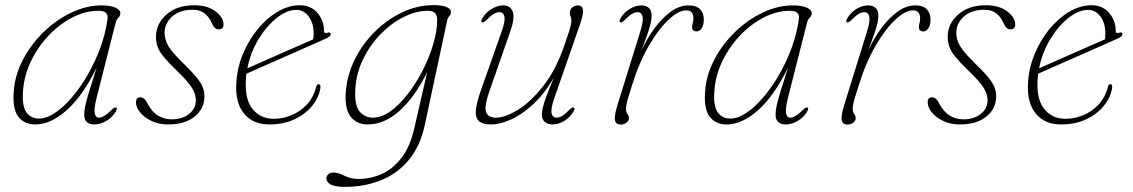

<svg xmlns="http://www.w3.org/2000/svg" viewBox="-20 -478 4420 749"><path d="M357 -97Q346 -52.5 349.5 -35.8Q353 -19 366 -19Q385 -19 415.5 -49.5Q427 -61 433 -58.5Q439 -56 432.5 -44Q418.5 -20 394.8 -6.2Q371 7.5 348 7.5Q330 7.5 319.2 -1.5Q308.5 -10.5 308.5 -31Q308.5 -44 312 -62Q315.5 -80 326 -115Q336.5 -150 357 -214Q304 -105.5 241.2 -49Q178.5 7.5 117 7.5Q75.5 7.5 52 -22Q28.5 -51.5 33.5 -120.5Q38 -185.5 69.8 -245.8Q101.5 -306 151 -353.8Q200.5 -401.5 259.2 -429.2Q318 -457 376 -457Q411 -457 430.2 -448.2Q449.5 -439.5 449.5 -426.5Q449.5 -417 442 -409.2Q434.5 -401.5 432 -392.5ZM70 -126.5Q65 -66 82.2 -40.8Q99.5 -15.5 132.5 -15.5Q161.5 -15.5 194.8 -37.8Q228 -60 261.2 -99Q294.5 -138 323 -187.8Q351.5 -237.5 371.8 -293Q392 -348.5 399.5 -404Q404 -436 364.5 -436Q314 -436 263.8 -410.5Q213.5 -385 171.5 -341.2Q129.5 -297.5 102.2 -242Q75 -186.5 70 -126.5Z M649.5 -12.5Q691 -12.5 717.5 -33.5Q744 -54.5 744 -87Q744 -110 729 -135Q714 -160 668 -204Q636 -235 618.8 -256Q601.5 -277 595 -295Q588.5 -313 588.5 -335Q588.5 -385 629.2 -421.2Q670 -457.5 737.5 -457.5Q790 -457.5 821 -433.5Q852 -409.5 852 -382.5Q852 -363.5 833 -363.5Q817 -363.5 807 -386.5Q796 -412 777.8 -426Q759.5 -440 731.5 -440Q681.5 -440 651.8 -413.5Q622 -387 622 -349.5Q622 -324 636.2 -299.2Q650.5 -274.5 695.5 -230.5Q728.5 -198.5 746.2 -177Q764 -155.5 770.8 -138.2Q777.5 -121 777.5 -101.5Q777.5 -54.5 739.8 -23.5Q702 7.5 635 7.5Q600 7.5 571.8 -5.8Q543.5 -19 527 -39Q510.5 -59 510.5 -78.5Q510.5 -98.5 527.5 -98.5Q534 -98.5 541 -93.8Q548 -89 554.5 -75.5Q572 -42 596.2 -27.2Q620.5 -12.5 649.5 -12.5Z M1230 -136.5Q1225.5 -101 1199.8 -67.8Q1174 -34.5 1130.8 -13.5Q1087.5 7.5 1030 7.5Q968 7.5 933.2 -33.5Q898.5 -74.5 901.5 -148.5Q904 -208.5 926.2 -263.8Q948.5 -319 984 -362.8Q1019.5 -406.5 1062.5 -432Q1105.5 -457.5 1149.5 -457.5Q1193 -457.5 1218.5 -427.5Q1244 -397.5 1244 -357.5Q1244 -346 1256.5 -350Q1270 -354.5 1270 -344Q1270 -339.5 1265.2 -335.5Q1260.5 -331.5 1246 -325Q1227.5 -317 1195.8 -302.8Q1164 -288.5 1126.2 -272Q1088.5 -255.5 1051.8 -239.2Q1015 -223 985.5 -210Q956 -197 941.5 -190.5Q939.5 -177.5 939 -164.5Q935 -89 966 -51.8Q997 -14.5 1048.5 -14.5Q1083 -14.5 1117 -28.5Q1151 -42.5 1177 -70.2Q1203 -98 1213.5 -139Q1216 -149.5 1223 -149.5Q1231.5 -149.5 1230 -136.5ZM1136.5 -439.5Q1100 -439.5 1060.5 -408.8Q1021 -378 989.2 -326.2Q957.5 -274.5 945 -211.5Q963.5 -220 995.8 -234Q1028 -248 1065.8 -264.8Q1103.5 -281.5 1139.5 -297.2Q1175.5 -313 1202 -324.5Q1203.5 -333 1203.5 -348.5Q1203.5 -387 1184.5 -413.2Q1165.5 -439.5 1136.5 -439.5Z M1637.5 8Q1619 94 1573.2 147.8Q1527.5 201.5 1463.5 226.2Q1399.5 251 1326.5 251Q1287.5 251 1270.5 241.8Q1253.5 232.5 1253.5 218Q1253.5 208 1261 201.5Q1268.5 195 1280.5 195Q1300 195 1323.8 207.5Q1347.5 220 1378.5 220Q1426 220 1469.5 200.5Q1513 181 1546.2 137.8Q1579.5 94.5 1596 23L1646.5 -196.5Q1597.5 -98 1538.2 -45.2Q1479 7.5 1414 7.5Q1374 7.5 1349.8 -20.5Q1325.5 -48.5 1328.5 -112Q1332 -179.5 1361.8 -241.5Q1391.5 -303.5 1440 -352.2Q1488.5 -401 1548.2 -429.5Q1608 -458 1671 -458Q1704 -458 1721.5 -450.8Q1739 -443.5 1739 -432Q1739 -421.5 1733 -415.2Q1727 -409 1724.5 -398.5ZM1366 -128Q1362.5 -66 1383.2 -42.5Q1404 -19 1435 -19Q1468.5 -19 1503.5 -44.2Q1538.5 -69.5 1571 -111.5Q1603.5 -153.5 1629.2 -204Q1655 -254.5 1670.2 -306Q1685.5 -357.5 1685.5 -400.5Q1685.5 -436 1650.5 -436Q1602.5 -436 1553.8 -411.2Q1505 -386.5 1463.5 -343.5Q1422 -300.5 1395.5 -245Q1369 -189.5 1366 -128Z M2218.5 -58.5Q2224.5 -56 2218 -44Q2204 -20 2181.2 -6.2Q2158.5 7.5 2135.5 7.5Q2117.5 7.5 2105.8 -2Q2094 -11.5 2094 -31Q2094 -42.5 2097.5 -58.2Q2101 -74 2111 -101.2Q2121 -128.5 2140.5 -174.5Q2100.5 -107.5 2055.8 -67.5Q2011 -27.5 1969.2 -10Q1927.5 7.5 1897 7.5Q1859 7.5 1845.8 -8.2Q1832.5 -24 1837 -54.2Q1841.5 -84.5 1857 -128.5L1936 -352.5Q1951.5 -395.5 1947.8 -413Q1944 -430.5 1928 -430.5Q1918.5 -430.5 1906.5 -423.8Q1894.5 -417 1878 -400Q1866.5 -388.5 1860.5 -391Q1854.5 -393.5 1861 -405.5Q1875 -429.5 1897.8 -443.2Q1920.5 -457 1943.5 -457Q1971 -457 1980 -432.8Q1989 -408.5 1971.5 -358L1890 -124.5Q1868.5 -63.5 1876 -41.2Q1883.5 -19 1915.5 -19Q1950 -19 1999.5 -49Q2049 -79 2098.5 -141.5Q2148 -204 2181.5 -300.5Q2194 -336 2199.8 -354.8Q2205.5 -373.5 2207.2 -382.2Q2209 -391 2209 -396.5Q2209 -408 2206 -413.5Q2203 -419 2203 -428.5Q2203 -441.5 2212.5 -449.2Q2222 -457 2235 -457Q2251 -457 2254 -440.5Q2257 -424 2241.5 -379.5L2143 -97Q2128 -54 2131.8 -36.5Q2135.5 -19 2151 -19Q2161 -19 2172.8 -25.8Q2184.5 -32.5 2201 -49.5Q2212.5 -61 2218.5 -58.5Z M2399.5 -391Q2393.5 -393.5 2400 -405.5Q2414 -429.5 2436.8 -443.2Q2459.5 -457 2482.5 -457Q2500 -457 2511 -447.2Q2522 -437.5 2522 -417.5Q2522 -392.5 2509.2 -355.2Q2496.5 -318 2482.5 -281.5Q2505.5 -330.5 2535.2 -370.2Q2565 -410 2598.2 -433.5Q2631.5 -457 2666 -457Q2696.5 -457 2711 -442Q2725.5 -427 2725.5 -402Q2725.5 -380.5 2717.5 -368Q2709.5 -355.5 2697.5 -355.5Q2680 -355.5 2680 -372.5Q2680 -380.5 2682.5 -388.2Q2685 -396 2685 -406Q2685 -420 2678.8 -428.8Q2672.5 -437.5 2656.5 -437.5Q2627.5 -437.5 2588.5 -401.5Q2549.5 -365.5 2511 -299.2Q2472.5 -233 2444.5 -142Q2433.5 -107.5 2427.8 -87.8Q2422 -68 2422 -53Q2422 -40 2427.8 -33.2Q2433.5 -26.5 2433.5 -16.5Q2433.5 -7 2424 0.5Q2414.5 8 2401.5 8Q2383 8 2379.2 -8.5Q2375.5 -25 2388.5 -67.5L2477 -352.5Q2490.5 -395.5 2486.8 -413Q2483 -430.5 2467 -430.5Q2457.5 -430.5 2445.5 -423.8Q2433.5 -417 2417 -400Q2405.5 -388.5 2399.5 -391Z M3054 -97Q3043 -52.5 3046.5 -35.8Q3050 -19 3063 -19Q3082 -19 3112.5 -49.5Q3124 -61 3130 -58.5Q3136 -56 3129.5 -44Q3115.5 -20 3091.8 -6.2Q3068 7.5 3045 7.5Q3027 7.5 3016.2 -1.5Q3005.5 -10.5 3005.5 -31Q3005.5 -44 3009 -62Q3012.5 -80 3023 -115Q3033.5 -150 3054 -214Q3001 -105.5 2938.2 -49Q2875.5 7.5 2814 7.5Q2772.5 7.5 2749 -22Q2725.5 -51.5 2730.5 -120.5Q2735 -185.5 2766.8 -245.8Q2798.5 -306 2848 -353.8Q2897.5 -401.5 2956.2 -429.2Q3015 -457 3073 -457Q3108 -457 3127.2 -448.2Q3146.5 -439.5 3146.5 -426.5Q3146.5 -417 3139 -409.2Q3131.5 -401.5 3129 -392.5ZM2767 -126.5Q2762 -66 2779.2 -40.8Q2796.5 -15.5 2829.5 -15.5Q2858.5 -15.5 2891.8 -37.8Q2925 -60 2958.2 -99Q2991.5 -138 3020 -187.8Q3048.5 -237.5 3068.8 -293Q3089 -348.5 3096.5 -404Q3101 -436 3061.5 -436Q3011 -436 2960.8 -410.5Q2910.5 -385 2868.5 -341.2Q2826.5 -297.5 2799.2 -242Q2772 -186.5 2767 -126.5Z M3284 -391Q3278 -393.5 3284.5 -405.5Q3298.5 -429.5 3321.2 -443.2Q3344 -457 3367 -457Q3384.5 -457 3395.5 -447.2Q3406.5 -437.5 3406.5 -417.5Q3406.5 -392.5 3393.8 -355.2Q3381 -318 3367 -281.5Q3390 -330.5 3419.8 -370.2Q3449.5 -410 3482.8 -433.5Q3516 -457 3550.5 -457Q3581 -457 3595.5 -442Q3610 -427 3610 -402Q3610 -380.5 3602 -368Q3594 -355.5 3582 -355.5Q3564.5 -355.5 3564.5 -372.5Q3564.5 -380.5 3567 -388.2Q3569.5 -396 3569.5 -406Q3569.5 -420 3563.2 -428.8Q3557 -437.5 3541 -437.5Q3512 -437.5 3473 -401.5Q3434 -365.5 3395.5 -299.2Q3357 -233 3329 -142Q3318 -107.5 3312.2 -87.8Q3306.5 -68 3306.5 -53Q3306.5 -40 3312.2 -33.2Q3318 -26.5 3318 -16.5Q3318 -7 3308.5 0.5Q3299 8 3286 8Q3267.5 8 3263.8 -8.5Q3260 -25 3273 -67.5L3361.5 -352.5Q3375 -395.5 3371.2 -413Q3367.5 -430.5 3351.5 -430.5Q3342 -430.5 3330 -423.8Q3318 -417 3301.5 -400Q3290 -388.5 3284 -391Z M3738 -12.5Q3779.5 -12.5 3806 -33.5Q3832.5 -54.5 3832.5 -87Q3832.5 -110 3817.5 -135Q3802.5 -160 3756.5 -204Q3724.5 -235 3707.2 -256Q3690 -277 3683.5 -295Q3677 -313 3677 -335Q3677 -385 3717.8 -421.2Q3758.5 -457.5 3826 -457.5Q3878.5 -457.5 3909.5 -433.5Q3940.5 -409.5 3940.5 -382.5Q3940.5 -363.5 3921.5 -363.5Q3905.5 -363.5 3895.5 -386.5Q3884.5 -412 3866.2 -426Q3848 -440 3820 -440Q3770 -440 3740.2 -413.5Q3710.5 -387 3710.5 -349.5Q3710.5 -324 3724.8 -299.2Q3739 -274.5 3784 -230.5Q3817 -198.5 3834.8 -177Q3852.5 -155.5 3859.2 -138.2Q3866 -121 3866 -101.5Q3866 -54.5 3828.2 -23.5Q3790.5 7.5 3723.5 7.5Q3688.5 7.5 3660.2 -5.8Q3632 -19 3615.5 -39Q3599 -59 3599 -78.5Q3599 -98.5 3616 -98.5Q3622.5 -98.5 3629.5 -93.8Q3636.5 -89 3643 -75.5Q3660.5 -42 3684.8 -27.2Q3709 -12.5 3738 -12.5Z M4318.5 -136.5Q4314 -101 4288.2 -67.8Q4262.5 -34.5 4219.2 -13.5Q4176 7.5 4118.5 7.5Q4056.5 7.5 4021.8 -33.5Q3987 -74.5 3990 -148.5Q3992.5 -208.5 4014.8 -263.8Q4037 -319 4072.5 -362.8Q4108 -406.5 4151 -432Q4194 -457.5 4238 -457.5Q4281.5 -457.5 4307 -427.5Q4332.5 -397.5 4332.5 -357.5Q4332.5 -346 4345 -350Q4358.5 -354.5 4358.5 -344Q4358.5 -339.5 4353.8 -335.5Q4349 -331.5 4334.5 -325Q4316 -317 4284.2 -302.8Q4252.5 -288.5 4214.8 -272Q4177 -255.5 4140.2 -239.2Q4103.5 -223 4074 -210Q4044.5 -197 4030 -190.5Q4028 -177.5 4027.5 -164.5Q4023.5 -89 4054.5 -51.8Q4085.5 -14.5 4137 -14.5Q4171.5 -14.5 4205.5 -28.5Q4239.5 -42.5 4265.5 -70.2Q4291.5 -98 4302 -139Q4304.5 -149.5 4311.5 -149.5Q4320 -149.5 4318.5 -136.5ZM4225 -439.5Q4188.5 -439.5 4149 -408.8Q4109.5 -378 4077.8 -326.2Q4046 -274.5 4033.5 -211.5Q4052 -220 4084.2 -234Q4116.5 -248 4154.2 -264.8Q4192 -281.5 4228 -297.2Q4264 -313 4290.5 -324.5Q4292 -333 4292 -348.5Q4292 -387 4273 -413.2Q4254 -439.5 4225 -439.5Z"/></svg>

Font: Fraunces 9pt Thin
Style: Italic
Weight: 100
Italic angle: -16°
Version: Version 1.000;[b76b70a41]